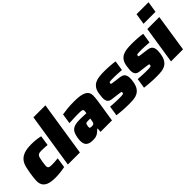

<svg xmlns="http://www.w3.org/2000/svg" viewBox="96 -1603 2471 2471"><g transform="rotate(-45 1331.5 -367.5)"><path d="M395 -11Q352 -2 308.5 3Q265 8 223 8Q138 8 93.5 -11Q49 -30 31.5 -64.5Q14 -99 17 -147.5Q20 -196 29 -254Q38 -312 50 -360.5Q62 -409 89.5 -444Q117 -479 167.5 -498.5Q218 -518 304 -518Q391 -518 466 -500L445 -362Q427 -364 397.5 -366Q368 -368 341 -368Q314 -368 298 -364Q282 -360 272.5 -348Q263 -336 257.5 -314Q252 -292 246 -255Q240 -218 238.5 -196Q237 -174 242.5 -162Q248 -150 263 -146Q278 -142 306 -142Q329 -142 359.5 -144Q390 -146 416 -149Z M452 0 568 -743H786L671 0Z M897 8Q828 8 799 -28.5Q770 -65 783 -149Q790 -192 801.5 -221Q813 -250 834 -268Q855 -286 888 -294Q921 -302 972 -302Q980 -302 993.5 -301.5Q1007 -301 1023.5 -300.5Q1040 -300 1056.5 -299.5Q1073 -299 1087 -298L1090 -315Q1093 -335 1091.5 -345.5Q1090 -356 1080 -361Q1070 -366 1049 -367Q1028 -368 992 -368Q974 -368 949 -367Q924 -366 901 -365Q878 -364 861.5 -363Q845 -362 843 -362L864 -500Q903 -507 958 -512.5Q1013 -518 1081 -518Q1171 -518 1220 -504Q1269 -490 1290 -463Q1311 -436 1310.5 -395.5Q1310 -355 1302 -302L1255 0H1046L1051 -56H1041Q1021 -34 1003 -21Q985 -8 968 -1.5Q951 5 933.5 6.5Q916 8 897 8ZM1019 -129Q1036 -129 1045.5 -133.5Q1055 -138 1060 -148Q1064 -155 1066 -164.5Q1068 -174 1070 -188L1074 -215H1034Q1019 -215 1010 -213.5Q1001 -212 996 -207Q991 -202 988 -193Q985 -184 983 -168Q979 -146 983.5 -137.5Q988 -129 1019 -129Z M1562 8Q1535 8 1505.5 7Q1476 6 1447 4Q1418 2 1391 -0.5Q1364 -3 1342 -6L1363 -142Q1400 -139 1439 -137Q1478 -135 1501 -135Q1538 -135 1558 -135.5Q1578 -136 1588 -138.5Q1598 -141 1600.5 -145.5Q1603 -150 1604 -159Q1604 -164 1604 -167Q1604 -170 1599.5 -172Q1595 -174 1585.5 -176Q1576 -178 1558 -180L1441 -195Q1414 -199 1399 -212Q1384 -225 1378 -246Q1372 -267 1373.5 -296Q1375 -325 1381 -361Q1389 -415 1411.5 -446.5Q1434 -478 1467 -493.5Q1500 -509 1541.5 -513.5Q1583 -518 1629 -518Q1656 -518 1684 -517Q1712 -516 1738 -514Q1764 -512 1786.5 -509.5Q1809 -507 1825 -504L1804 -368Q1762 -371 1724.5 -373Q1687 -375 1671 -375Q1638 -375 1619.5 -374.5Q1601 -374 1591.5 -372Q1582 -370 1579.5 -366.5Q1577 -363 1576 -356Q1575 -350 1575 -347Q1575 -344 1579 -341.5Q1583 -339 1591.5 -337.5Q1600 -336 1616 -334L1715 -321Q1738 -318 1757 -311Q1776 -304 1788 -287.5Q1800 -271 1804 -241.5Q1808 -212 1800 -163Q1791 -102 1769 -68Q1747 -34 1715.5 -17Q1684 0 1645 4Q1606 8 1562 8Z M2064 8Q2037 8 2007.5 7Q1978 6 1949 4Q1920 2 1893 -0.5Q1866 -3 1844 -6L1865 -142Q1902 -139 1941 -137Q1980 -135 2003 -135Q2040 -135 2060 -135.5Q2080 -136 2090 -138.5Q2100 -141 2102.5 -145.5Q2105 -150 2106 -159Q2106 -164 2106 -167Q2106 -170 2101.5 -172Q2097 -174 2087.5 -176Q2078 -178 2060 -180L1943 -195Q1916 -199 1901 -212Q1886 -225 1880 -246Q1874 -267 1875.5 -296Q1877 -325 1883 -361Q1891 -415 1913.5 -446.5Q1936 -478 1969 -493.5Q2002 -509 2043.5 -513.5Q2085 -518 2131 -518Q2158 -518 2186 -517Q2214 -516 2240 -514Q2266 -512 2288.5 -509.5Q2311 -507 2327 -504L2306 -368Q2264 -371 2226.5 -373Q2189 -375 2173 -375Q2140 -375 2121.5 -374.5Q2103 -374 2093.5 -372Q2084 -370 2081.5 -366.5Q2079 -363 2078 -356Q2077 -350 2077 -347Q2077 -344 2081 -341.5Q2085 -339 2093.5 -337.5Q2102 -336 2118 -334L2217 -321Q2240 -318 2259 -311Q2278 -304 2290 -287.5Q2302 -271 2306 -241.5Q2310 -212 2302 -163Q2293 -102 2271 -68Q2249 -34 2217.5 -17Q2186 0 2147 4Q2108 8 2064 8Z M2421 -592 2445 -743H2663L2639 -592ZM2329 0 2408 -510H2626L2548 0Z"/></g></svg>

Font: Azeri Sans Black
Style: Italic
Weight: 900
Designer: Hector Gatti & Omnibus-Type (original fonts) / Cristiano Sobral (main changes and remastering)
Foundry: Omnibus-Type
Version: Version 0.07;August 21, 2020;FontCreator 13.0.0.2681 64-bit;